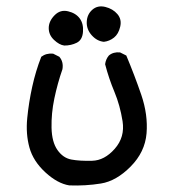

<svg xmlns="http://www.w3.org/2000/svg" viewBox="-20 -593 540 602"><path d="M197.3 -11.7Q160.2 -17.6 122.1 -52.7Q84 -87.9 72.3 -130.4Q60.5 -172.9 65.4 -222.7Q70.3 -272.5 81.1 -321.3Q91.8 -370.1 109.4 -415Q125 -426.8 146.5 -424.8L166 -415Q179.7 -399.4 175.8 -376Q160.2 -331.1 150.4 -284.2Q140.6 -237.3 141.6 -192.4Q142.6 -147.5 160.2 -122.6Q177.7 -97.7 203.6 -92.8Q229.5 -87.9 268.6 -88.9Q307.6 -89.8 339.8 -126.5Q372.1 -163.1 364.3 -212.9Q356.4 -262.7 338.9 -304.7Q321.3 -346.7 309.6 -391.6Q311.5 -407.2 321.3 -418.9Q335 -430.7 356.4 -428.7L376 -418.9Q401.4 -358.4 422.9 -295.9Q444.3 -233.4 439.5 -174.8Q434.6 -116.2 389.6 -70.8Q344.7 -25.4 296.4 -17.6Q248 -9.8 197.3 -11.7ZM181.6 -450.2Q166 -452.1 149.4 -467.8Q132.8 -483.4 132.8 -504.9Q132.8 -526.4 150.9 -544.9Q168.9 -563.5 193.4 -557.6Q217.8 -551.8 230 -535.2Q242.2 -518.6 240.2 -493.2Q238.3 -467.8 220.7 -459Q203.1 -450.2 181.6 -450.2ZM305.7 -461.9Q284.2 -463.9 267.6 -482.4Q251 -501 252 -524.4Q252.9 -547.9 269.5 -562.5Q286.1 -577.1 310.1 -571.3Q334 -565.4 348.1 -548.8Q362.3 -532.2 356.9 -509.3Q351.6 -486.3 337.4 -475.1Q323.2 -463.9 305.7 -461.9Z"/></svg>

Font: JasonHandwriting2
Style: Regular
Weight: 400
Version: Version 1.05.10